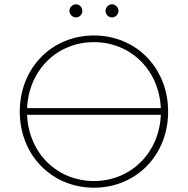

<svg xmlns="http://www.w3.org/2000/svg" viewBox="-20 -869 874 893"><path d="M417 4C613 4 762 -147 762 -350C762 -553 613 -704 417 -704C221 -704 72 -553 72 -350C72 -147 221 4 417 4ZM417 -27C245 -27 113 -158 106 -335H728C721 -158 588 -27 417 -27ZM501 -788C517 -788 531 -802 531 -818C531 -835 517 -849 501 -849C484 -849 471 -835 471 -818C471 -802 484 -788 501 -788ZM333 -788C350 -788 363 -802 363 -818C363 -835 350 -849 333 -849C317 -849 303 -835 303 -818C303 -802 317 -788 333 -788ZM106 -366C114 -543 245 -673 417 -673C588 -673 720 -543 728 -366Z"/></svg>

Font: Chess Sans ExtraLight
Style: Regular
Weight: 275
Designer: Wolf Bōese
Foundry: Wolf Bōese
Version: Version 7.223;Glyphs 3.3 (3306)